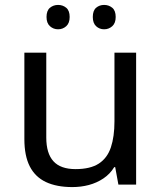

<svg xmlns="http://www.w3.org/2000/svg" viewBox="-20 -750 658 780"><path d="M533 -536V0H461L448 -71H444Q427 -43 400 -25Q373 -7 341 1.5Q309 10 274 10Q210 10 166.5 -10.5Q123 -31 101 -74Q79 -117 79 -185V-536H168V-191Q168 -127 197 -95Q226 -63 287 -63Q347 -63 381.5 -85.5Q416 -108 430.5 -151.5Q445 -195 445 -257V-536ZM169 -681Q169 -707 183 -718.5Q197 -730 216 -730Q235 -730 249 -718.5Q263 -707 263 -681Q263 -656 249 -643.5Q235 -631 216 -631Q197 -631 183 -643.5Q169 -656 169 -681ZM357 -681Q357 -707 370.5 -718.5Q384 -730 403 -730Q422 -730 436 -718.5Q450 -707 450 -681Q450 -656 436 -643.5Q422 -631 403 -631Q384 -631 370.5 -643.5Q357 -656 357 -681Z"/></svg>

Font: Noto Sans Lao UI
Style: Regular
Weight: 400
Designer: Monotype Design Team
Foundry: Monotype Imaging Inc.
Version: Version 2.000